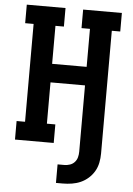

<svg xmlns="http://www.w3.org/2000/svg" viewBox="-62 -781 724 1042"><g transform="rotate(5 300.0 -260.0)"><path d="M283 215V114H320Q335 114 350 109Q365 104 375.5 92.5Q386 81 390 66Q394 51 394 35V-326H206V-101H252V0H41V-101H87V-634H41V-735H252V-634H206V-427H394V-634H348V-735H559V-634H513V35Q513 60 508 85Q503 110 490.5 131.5Q478 153 459 170Q440 187 417.5 197Q395 207 370 211Q345 215 320 215Z"/></g></svg>

Font: Iosevka Etoile
Style: Bold
Weight: 700
Designer: Belleve Invis
Foundry: Belleve Invis
Version: Version 28.1.0; ttfautohint (v1.8.4)